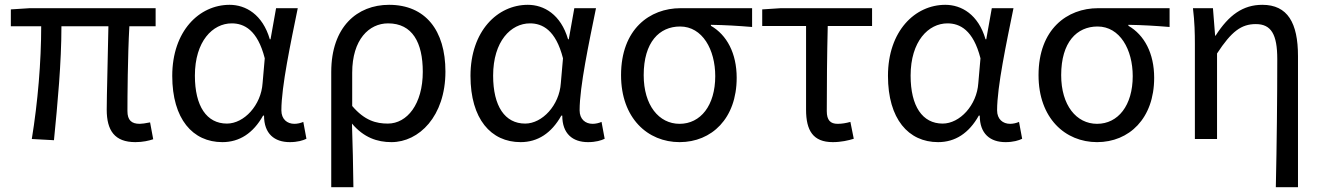

<svg xmlns="http://www.w3.org/2000/svg" viewBox="-20 -577 5492 797"><path d="M542 13C573 13 598 7 616 1L603 -69C583 -65 569 -63 560 -63C526 -63 509 -78 509 -116C509 -169 510 -344 517 -468H626V-543H103L25 -538V-468H151C151 -321 137 -153 112 0L204 5C219 -147 235 -315 235 -468H430C428 -348 423 -179 423 -122C423 -35 456 13 542 13Z M903 13C974 13 1031 -24 1072 -97H1076C1076 -22 1119 13 1183 13C1215 13 1238 6 1252 -1L1239 -71C1228 -66 1214 -63 1202 -63C1172 -63 1148 -82 1148 -119C1148 -218 1187 -400 1216 -543H1126L1103 -414H1100C1070 -517 1000 -557 933 -557C807 -557 695 -448 695 -262C695 -83 780 13 903 13ZM922 -64C838 -64 789 -136 789 -263C789 -406 863 -480 942 -480C993 -480 1049 -453 1079 -335L1070 -232C1064 -140 993 -64 922 -64Z M1355 200H1447C1446 103 1444 34 1441 -64C1490 -6 1546 13 1605 13C1719 13 1829 -94 1829 -280C1829 -451 1746 -557 1595 -557C1463 -557 1355 -466 1355 -278ZM1590 -64C1542 -64 1494 -76 1442 -137V-275C1442 -413 1512 -480 1591 -480C1692 -480 1735 -400 1735 -279C1735 -145 1670 -64 1590 -64Z M2141 13C2212 13 2269 -24 2310 -97H2314C2314 -22 2357 13 2421 13C2453 13 2476 6 2490 -1L2477 -71C2466 -66 2452 -63 2440 -63C2410 -63 2386 -82 2386 -119C2386 -218 2425 -400 2454 -543H2364L2341 -414H2338C2308 -517 2238 -557 2171 -557C2045 -557 1933 -448 1933 -262C1933 -83 2018 13 2141 13ZM2160 -64C2076 -64 2027 -136 2027 -263C2027 -406 2101 -480 2180 -480C2231 -480 2287 -453 2317 -335L2308 -232C2302 -140 2231 -64 2160 -64Z M2801 13C2934 13 3038 -85 3038 -254C3038 -356 2997 -432 2931 -470V-474C2991 -473 3041 -470 3102 -465V-543H2805C2677 -543 2558 -456 2558 -265C2558 -86 2669 13 2801 13ZM2801 -63C2715 -63 2652 -140 2652 -265C2652 -402 2717 -467 2803 -467C2896 -467 2949 -371 2949 -261C2949 -139 2888 -63 2801 -63Z M3437 13C3471 13 3502 6 3524 -1L3510 -71C3492 -66 3475 -63 3457 -63C3427 -63 3412 -78 3412 -116C3412 -226 3413 -346 3416 -469H3600V-543H3221L3144 -538V-469H3326V-122C3326 -35 3355 13 3437 13Z M3874 13C3945 13 4002 -24 4043 -97H4047C4047 -22 4090 13 4154 13C4186 13 4209 6 4223 -1L4210 -71C4199 -66 4185 -63 4173 -63C4143 -63 4119 -82 4119 -119C4119 -218 4158 -400 4187 -543H4097L4074 -414H4071C4041 -517 3971 -557 3904 -557C3778 -557 3666 -448 3666 -262C3666 -83 3751 13 3874 13ZM3893 -64C3809 -64 3760 -136 3760 -263C3760 -406 3834 -480 3913 -480C3964 -480 4020 -453 4050 -335L4041 -232C4035 -140 3964 -64 3893 -64Z M4534 13C4667 13 4771 -85 4771 -254C4771 -356 4730 -432 4664 -470V-474C4724 -473 4774 -470 4835 -465V-543H4538C4410 -543 4291 -456 4291 -265C4291 -86 4402 13 4534 13ZM4534 -63C4448 -63 4385 -140 4385 -265C4385 -402 4450 -467 4536 -467C4629 -467 4682 -371 4682 -261C4682 -139 4621 -63 4534 -63Z M5276 200H5368V-344C5368 -482 5325 -557 5220 -557C5140 -557 5081 -515 5026 -429H5024L5015 -543H4932C4939 -486 4940 -438 4940 -394V0H5032V-355C5092 -447 5133 -477 5193 -477C5257 -477 5282 -434 5282 -332C5282 -176 5280 23 5276 200Z"/></svg>

Font: Source Han Sans JP
Style: Regular
Weight: 400
Designer: Ryoko NISHIZUKA 西塚涼子 (kana, bopomofo & ideographs); Paul D. Hunt (Latin, Greek & Cyrillic); Sandoll Communications 산돌커뮤니
Foundry: Adobe
Version: Version 2.004;hotconv 1.0.118;makeotfexe 2.5.65603